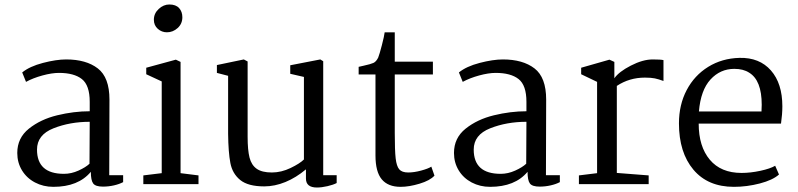

<svg xmlns="http://www.w3.org/2000/svg" viewBox="-20 -821 3558 856"><path d="M468 -377 467 -40H529V-9Q512 0 488 5.5Q464 11 439 11Q406 11 395.5 -3Q385 -17 385 -55Q329 12 218 12Q173 12 136 -7.5Q99 -27 78 -61.5Q57 -96 57 -139Q57 -206 109 -247.5Q161 -289 235 -307Q309 -325 380 -325V-367Q380 -441 345 -468.5Q310 -496 243 -496Q211 -496 169 -484.5Q127 -473 96 -456L79 -498Q112 -525 171.5 -540.5Q231 -556 275 -556Q364 -556 416 -516Q468 -476 468 -377ZM145 -154Q145 -46 265 -46Q298 -46 330 -60.5Q362 -75 379 -91L380 -278Q292 -278 218.5 -249Q145 -220 145 -154Z M793 -744Q793 -715 772 -696Q751 -677 724 -677Q701 -677 683.5 -692.5Q666 -708 666 -733Q666 -761 687.5 -781Q709 -801 735 -801Q764 -801 778.5 -785Q793 -769 793 -744ZM785 -545V-49L865 -39V0H619V-39L701 -49V-458L632 -490V-519L764 -555Z M947 -496V-531L1067 -556L1084 -547V-211Q1084 -152 1092.5 -118.5Q1101 -85 1124.5 -68.5Q1148 -52 1192 -52Q1234 -52 1275.5 -72Q1317 -92 1335 -110V-478L1274 -492V-530L1408 -556L1421 -548V-40H1481V-5Q1466 3 1440 9Q1414 15 1393 15Q1344 15 1344 -25V-66Q1300 -29 1252.5 -9.5Q1205 10 1158 10Q1086 10 1051 -18.5Q1016 -47 1007 -94.5Q998 -142 997 -224V-483Z M1740 -546H1910V-489H1740V-228Q1740 -150 1744 -115Q1748 -80 1760 -66Q1772 -52 1800 -52Q1826 -52 1857.5 -60.5Q1889 -69 1903 -78L1917 -38Q1897 -16 1850.5 -2Q1804 12 1766 12Q1710 12 1682 -21.5Q1654 -55 1654 -128V-489H1579V-523L1601 -528Q1633 -535 1645 -540.5Q1657 -546 1666 -564Q1672 -579 1682.5 -619.5Q1693 -660 1695 -677H1740Z M2415 -377 2414 -40H2476V-9Q2459 0 2435 5.5Q2411 11 2386 11Q2353 11 2342.5 -3Q2332 -17 2332 -55Q2276 12 2165 12Q2120 12 2083 -7.5Q2046 -27 2025 -61.5Q2004 -96 2004 -139Q2004 -206 2056 -247.5Q2108 -289 2182 -307Q2256 -325 2327 -325V-367Q2327 -441 2292 -468.5Q2257 -496 2190 -496Q2158 -496 2116 -484.5Q2074 -473 2043 -456L2026 -498Q2059 -525 2118.5 -540.5Q2178 -556 2222 -556Q2311 -556 2363 -516Q2415 -476 2415 -377ZM2092 -154Q2092 -46 2212 -46Q2245 -46 2277 -60.5Q2309 -75 2326 -91L2327 -278Q2239 -278 2165.5 -249Q2092 -220 2092 -154Z M2642 -49V-456L2571 -490V-519L2697 -555L2719 -545V-472Q2739 -501 2792.5 -528.5Q2846 -556 2890 -556Q2926 -556 2938 -553V-460Q2916 -468 2899.5 -471.5Q2883 -475 2855 -475Q2786 -475 2730 -438V-50L2872 -39V0H2561V-39Z M3468 -347Q3468 -312 3462 -270H3095Q3095 -168 3144.5 -109Q3194 -50 3286 -50Q3326 -50 3370 -59.5Q3414 -69 3436 -82L3453 -43Q3425 -18 3367.5 -3Q3310 12 3252 12Q3136 12 3071.5 -64.5Q3007 -141 3007 -271Q3007 -354 3041.5 -419.5Q3076 -485 3137.5 -523Q3199 -561 3277 -563Q3366 -565 3417 -507Q3468 -449 3468 -347ZM3096 -324H3375Q3376 -334 3376 -354Q3376 -463 3320 -497Q3294 -514 3254 -514Q3191 -514 3147.5 -466.5Q3104 -419 3096 -324Z"/></svg>

Font: Martel
Style: Regular
Weight: 400
Designer: Dan Reynolds
Foundry: Dan Reynolds
Version: Version 1.001; ttfautohint (v1.1) -l 5 -r 5 -G 72 -x 0 -D la